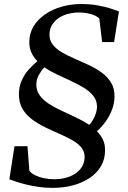

<svg xmlns="http://www.w3.org/2000/svg" viewBox="-20 -839 634 954"><path d="M502 -90Q501.5 -47 481.5 -13Q461.5 21 426 45Q390.5 69 343.2 81.8Q296 94.5 241.5 94.5Q204.5 94.5 170.8 89.5Q137 84.5 108.5 77.5Q80 70.5 59 63.2Q38 56 26.5 52L52 -112.5H116.5L126 10Q136.5 23 155.5 32.2Q174.5 41.5 199 46.5Q223.5 51.5 250.5 51.5Q290.5 51.5 324.5 38.8Q358.5 26 379.2 1.2Q400 -23.5 400.5 -58.5Q400.5 -87 383 -107.5Q365.5 -128 336.2 -144.2Q307 -160.5 272 -175.5Q237 -190.5 202 -207.8Q167 -225 137.8 -247Q108.5 -269 91 -299.5Q73.5 -330 74 -372.5Q74.5 -411 88.8 -441.5Q103 -472 124.2 -495.2Q145.5 -518.5 166 -535Q147 -554 136.2 -577.5Q125.5 -601 125.5 -630.5Q126 -674 147.2 -708.8Q168.5 -743.5 204.8 -768.2Q241 -793 287 -806Q333 -819 383 -819Q429 -819 466.8 -812Q504.5 -805 531.2 -796.2Q558 -787.5 571 -782.5L547 -630H487.5L473.5 -746.5Q466.5 -755 451.2 -762Q436 -769 415.5 -773Q395 -777 371.5 -777Q346.5 -777 321.5 -771Q296.5 -765 275.5 -752Q254.5 -739 241 -719Q227.5 -699 226 -671.5Q224.5 -640.5 241.5 -618.2Q258.5 -596 287.2 -579.2Q316 -562.5 350.8 -547.5Q385.5 -532.5 420.5 -516.2Q455.5 -500 484.8 -478.8Q514 -457.5 531.8 -428.5Q549.5 -399.5 549 -359Q548.5 -324.5 535.8 -292Q523 -259.5 503 -232.5Q483 -205.5 461.5 -187Q481 -167.5 491.8 -144.5Q502.5 -121.5 502 -90ZM462 -308.5Q462 -339 444 -362Q426 -385 396.5 -403Q367 -421 332.2 -437Q297.5 -453 262.8 -469.2Q228 -485.5 200.5 -504.5Q185.5 -489 173.2 -467Q161 -445 160.5 -419.5Q160.5 -388.5 177 -365.5Q193.5 -342.5 221.5 -324.2Q249.5 -306 284.2 -289.8Q319 -273.5 355.2 -256.5Q391.5 -239.5 424 -218.5Q439 -235 450.2 -259.8Q461.5 -284.5 462 -308.5Z"/></svg>

Font: Merriweather 72pt Medium
Style: Italic
Weight: 500
Italic angle: -7.8°
Version: Version 2.101